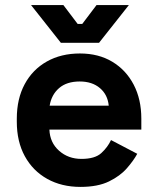

<svg xmlns="http://www.w3.org/2000/svg" viewBox="-20 -720 617 754"><path d="M296 14Q222 14 165.5 -17.5Q109 -49 77.5 -106.5Q46 -164 46 -242V-254Q46 -332 77 -389.5Q108 -447 164 -478.5Q220 -510 294 -510Q367 -510 421 -477.5Q475 -445 505 -387.5Q535 -330 535 -254V-211H174Q176 -160 212 -128Q248 -96 300 -96Q353 -96 378 -119Q403 -142 416 -170L519 -116Q505 -90 478.5 -59.5Q452 -29 408 -7.5Q364 14 296 14ZM175 -305H407Q403 -348 372.5 -374Q342 -400 293 -400Q242 -400 212 -374Q182 -348 175 -305ZM219 -552 102 -700H229L285 -626H303L359 -700H486L369 -552Z"/></svg>

Font: Space Grotesk Light
Style: Bold
Weight: 700
Version: Version 2.000